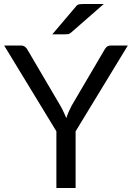

<svg xmlns="http://www.w3.org/2000/svg" viewBox="-20 -946 664 966"><path d="M360.4 -285.2Q360.4 -213.9 360.4 0Q335.9 0 263.7 0Q263.7 -71.3 263.7 -285.2Q198.2 -393.6 1 -716.8Q22.5 -716.8 85.9 -716.8Q98.6 -716.8 106.4 -710Q114.3 -704.1 119.1 -694.3Q173.8 -601.6 283.2 -415Q293 -398.4 299.8 -382.8Q307.6 -367.2 313.5 -351.6Q318.4 -367.2 325.2 -382.8Q332 -398.4 340.8 -415Q395.5 -508.8 504.9 -694.3Q508.8 -702.1 516.6 -710Q525.4 -716.8 537.1 -716.8Q566.4 -716.8 623 -716.8Q557.6 -608.4 360.4 -285.2ZM502 -925.8Q460.9 -890.6 338.9 -783.2Q331.1 -776.4 324.2 -774.4Q317.4 -773.4 307.6 -773.4Q286.1 -773.4 243.2 -773.4Q272.5 -807.6 359.4 -910.2Q367.2 -920.9 376 -923.8Q384.8 -925.8 401.4 -925.8Q434.6 -925.8 502 -925.8Z"/></svg>

Font: Lato
Style: Regular
Weight: 400
Designer: Lukasz Dziedzic with Adam Twardoch and Botio Nikoltchev
Version: Version 2.015; 2015-08-06; http://www.latofonts.com/